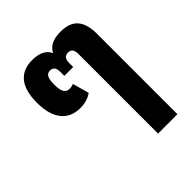

<svg xmlns="http://www.w3.org/2000/svg" viewBox="-199 -662 995 995"><g transform="rotate(-45 298.0 -164.5)"><path d="M388 201H530V-389C530 -502 473 -530 404 -530C353 -530 317 -515 300 -481H297C281 -515 243 -530 196 -530C113 -530 57 -481 57 -356C57 -236 110 -177 198 -177C236 -177 264 -189 283 -202L258 -293C249 -289 239 -287 230 -287C201 -287 187 -305 187 -358C187 -408 198 -426 223 -426C244 -426 256 -414 256 -384V-354H321V-384C321 -414 333 -426 355 -426C376 -426 388 -414 388 -384Z"/></g></svg>

Font: Noto Sans Thai UI SemCond
Style: Bold
Weight: 700
Width: 4
Designer: Monotype Design Team
Foundry: Monotype Imaging Inc.
Version: Version 2.000